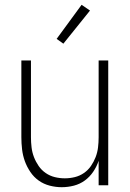

<svg xmlns="http://www.w3.org/2000/svg" viewBox="-20 -772 540 800"><path d="M237 8Q212 8 187 1.5Q162 -5 141.5 -19.5Q121 -34 106.5 -55.5Q92 -77 83.5 -100.5Q75 -124 72 -149.5Q69 -175 69 -200V-520H109V-200Q109 -179 111.5 -158Q114 -137 121.5 -117.5Q129 -98 141 -80.5Q153 -63 170.5 -51Q188 -39 208.5 -34Q229 -29 250 -29Q271 -29 291.5 -34Q312 -39 329.5 -51Q347 -63 359 -80.5Q371 -98 378.5 -117.5Q386 -137 388.5 -158Q391 -179 391 -200V-520H431V0H391V-102Q383 -78 368.5 -56.5Q354 -35 333.5 -20Q313 -5 288 1.5Q263 8 237 8ZM244 -590 216 -610 320 -752 355 -728Z"/></svg>

Font: Iosevka Curly Extralight
Style: Regular
Weight: 200
Monospace: yes
Designer: Belleve Invis
Foundry: Belleve Invis
Version: Version 22.1.2; ttfautohint (v1.8.4)